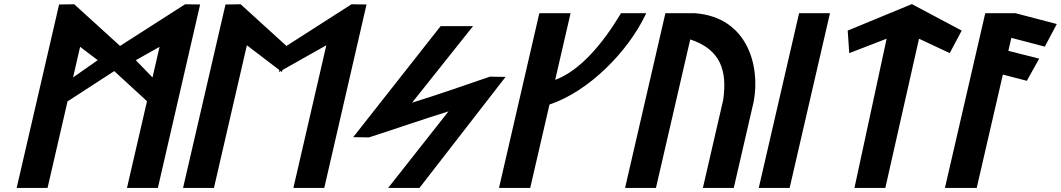

<svg xmlns="http://www.w3.org/2000/svg" viewBox="-20 -925 5221 945"><path d="M965 -902.9 891 -904 570.9 -698.9 345.4 -904 270.9 -902.9 62 0H214L312.3 -425.9L542.3 -575.1L703.5 -426.9L605 0H757ZM648.4 -628.7 765.4 -694.6 730.6 -543.9ZM339.6 -543.9 374.3 -694.6 460.9 -628.8Z M1352.5 -570.5 1361.4 -575.5 1367.9 -570.5 1370.2 -580.5 1586.1 -702.1 1424 0H1576L1784 -902.9L1710 -904L1389.9 -698.9L1164.4 -904L1089.9 -902.9L881 0H1033L1195.1 -702.1L1354.8 -580.5Z M1718.4 -249.9 1795.6 -248.7 1797.1 -249.2C1932.7 -292.3 2057 -336.7 2187.4 -376.8L1890.4 0H2044.4L2468.4 -546.5L2391.3 -547.7L2389.8 -547.2C2263.2 -504.1 2138.4 -459.7 2008.2 -419.6L2308.2 -796.4H2148.7Z M2788.3 -860H2634.5L2436 0H2589.7L2684.5 -410.5C2879.7 -475.4 3070.7 -672.3 3156.2 -850.7L3160.6 -860H3036.5L3033.5 -855C2946.4 -710.1 2834.5 -576.7 2712.5 -531.9Z M3208.5 0 3377.3 -731C3527 -681.4 3560.1 -577.2 3539.5 -433.2L3439.5 0H3591.5L3689.9 -426.2L3689.9 -426.4C3722.5 -602.4 3658.1 -840.9 3400.1 -860L3399.8 -860H3255L3056.5 0Z M3866.5 0 4065 -860H3913L3714.5 0Z M4503.3 -734.5 4654.4 -663.5 4713.3 -774.4 4468 -904.8 4152.3 -774.5 4159.9 -663.5 4343.9 -734.5 4185.5 0H4337.5Z M5122.5 -695.5 5181.5 -806.8 4978.3 -860H4829.3L4630.8 0H4787.2L4916 -557.9L5033.9 -527.3L5094.8 -636.5L4942.9 -674.7L4957.7 -738.7Z"/></svg>

Font: Stormning
Style: BoldObl
Weight: 400
Designer: Robert Jablonski, Mew Too
Foundry: Cannot Into Space Fonts
Version: Version 0.90